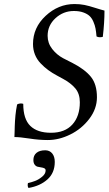

<svg xmlns="http://www.w3.org/2000/svg" viewBox="-20 -678 533 943"><path d="M493.2 -626Q493.2 -567.4 484.9 -497.1Q479 -495.1 469.2 -495.1Q461.9 -495.1 454.1 -499Q452.1 -522 449.2 -537.8Q446.3 -553.7 438.7 -571.3Q431.2 -588.9 419.9 -599.4Q408.7 -609.9 389.2 -616.9Q369.6 -624 342.8 -624Q291 -624 252.4 -588.6Q213.9 -553.2 213.9 -502Q213.9 -466.3 236.3 -437.5Q258.8 -408.7 290 -392.1L336.9 -368.2Q397.5 -336.9 426.8 -300.3Q456.1 -263.7 456.1 -200.2Q456.1 -143.6 418.5 -94.2Q380.9 -44.9 325.4 -17.6Q270 9.8 214.8 9.8Q171.4 9.8 124.3 2.4Q77.1 -4.9 50.8 -4.9Q51.3 -12.2 51.8 -31.2Q52.2 -50.3 52.5 -58.8Q52.7 -67.4 53.7 -84Q54.7 -100.6 55.9 -111.6Q57.1 -122.6 59.1 -137.2Q61 -151.9 64 -165Q72.3 -169.9 82 -169.9Q88.4 -169.9 94.2 -168Q94.2 -93.3 128.9 -59.6Q163.6 -25.9 230 -25.9Q298.8 -25.9 335.4 -66.4Q372.1 -106.9 372.1 -175.8Q372.1 -217.3 350.1 -243.7Q328.1 -270 289.1 -291L261.2 -306.2Q235.8 -319.8 216.6 -334Q197.3 -348.1 179.2 -367.2Q161.1 -386.2 151.6 -410.2Q142.1 -434.1 142.1 -461.9Q142.1 -542.5 204.3 -600.3Q266.6 -658.2 346.2 -658.2Q372.6 -658.2 395.3 -653.6Q418 -648.9 446.8 -639.6Q475.6 -630.4 493.2 -626ZM202.1 60.1Q223.6 60.1 236.3 75.4Q249 90.8 249 117.2Q249 171.4 212.6 203.6Q176.3 235.8 120.1 245.1Q113.8 237.3 117.2 221.2Q134.8 217.3 152.3 210.7Q169.9 204.1 187 189.9Q204.1 175.8 204.1 159.2Q204.1 151.9 198 148.7Q191.9 145.5 182.9 144.3Q173.8 143.1 165 140.9Q156.2 138.7 150.1 130.4Q144 122.1 144 107.9Q144 85.4 159.2 72.8Q174.3 60.1 202.1 60.1Z"/></svg>

Font: Common Serif
Style: Italic
Weight: 400
Italic angle: -12°
Designer: Philipp H. Poll, Khaled Hosny
Foundry: Stefan Peev, Context Ltd.
Version: Version 1.026